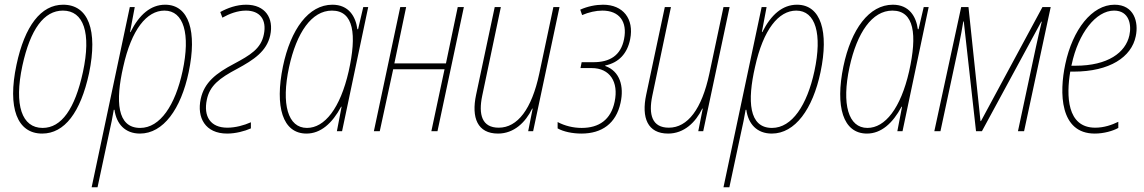

<svg xmlns="http://www.w3.org/2000/svg" viewBox="-20 -557 4855 815"><path d="M159 10C254 10 322 -80 358 -246C396 -429 355 -537 248 -537C154 -537 85 -447 50 -282C11 -99 53 10 159 10ZM161 -14C73 -14 39 -110 75 -278C109 -434 167 -512 247 -512C335 -512 368 -418 332 -251C298 -95 241 -14 161 -14Z M369 238H394L444 4C451 -26 458 -61 463 -91H466C474 -31 511 10 574 10C673 10 748 -94 781 -251C817 -422 783 -537 681 -537C620 -537 571 -495 534 -421H532L552 -527H531ZM575 -14C476 -14 470 -129 503 -273C538 -432 603 -512 678 -512C760 -512 789 -413 755 -255C724 -111 660 -14 575 -14Z M944 10C980 10 1018 0 1045 -12V-38C1016 -25 979 -15 945 -15C873 -15 843 -63 858 -134C870 -193 911 -225 987 -265C1057 -303 1112 -339 1127 -407C1143 -480 1106 -537 1025 -537C984 -537 946 -523 915 -506L924 -482C954 -499 989 -512 1024 -512C1083 -512 1113 -474 1100 -411C1088 -350 1042 -323 973 -286C897 -246 847 -207 832 -137C815 -58 851 10 944 10Z M1281 10C1341 10 1390 -33 1428 -104H1430L1410 0H1432L1543 -527H1522L1500 -433H1497C1490 -486 1461 -537 1391 -537C1290 -537 1214 -433 1181 -275C1146 -105 1179 10 1281 10ZM1283 -14C1202 -14 1173 -114 1207 -272C1239 -419 1303 -512 1389 -512C1482 -512 1495 -410 1460 -254C1424 -97 1358 -14 1283 -14Z M1567 0H1592L1649 -263H1867L1811 0H1837L1949 -527H1923L1873 -288H1654L1704 -527H1679Z M2094 10C2162 10 2211 -38 2239 -96H2241L2222 0H2243L2355 -527H2329L2269 -244C2237 -94 2177 -15 2097 -15C2026 -15 2010 -70 2027 -151L2106 -527H2080L2001 -155C1980 -57 2007 10 2094 10Z M2448 10C2535 10 2595 -33 2614 -120C2630 -191 2611 -255 2549 -277V-279C2607 -291 2643 -330 2655 -391C2672 -477 2625 -537 2540 -537C2509 -537 2474 -530 2443 -516L2451 -493C2479 -505 2509 -512 2537 -512C2608 -512 2644 -466 2629 -391C2615 -320 2567 -293 2499 -293H2449L2444 -268H2492C2568 -268 2607 -210 2589 -125C2573 -49 2523 -14 2449 -14C2413 -14 2377 -23 2347 -39V-12C2372 2 2410 10 2448 10Z M2816 10C2884 10 2933 -38 2961 -96H2963L2944 0H2965L3077 -527H3051L2991 -244C2959 -94 2899 -15 2819 -15C2748 -15 2732 -70 2749 -151L2828 -527H2802L2723 -155C2702 -57 2729 10 2816 10Z M3051 238H3076L3126 4C3133 -26 3140 -61 3145 -91H3148C3156 -31 3193 10 3256 10C3355 10 3430 -94 3463 -251C3499 -422 3465 -537 3363 -537C3302 -537 3253 -495 3216 -421H3214L3234 -527H3213ZM3257 -14C3158 -14 3152 -129 3185 -273C3220 -432 3285 -512 3360 -512C3442 -512 3471 -413 3437 -255C3406 -111 3342 -14 3257 -14Z M3660 10C3720 10 3769 -33 3807 -104H3809L3789 0H3811L3922 -527H3901L3879 -433H3876C3869 -486 3840 -537 3770 -537C3669 -537 3593 -433 3560 -275C3525 -105 3558 10 3660 10ZM3662 -14C3581 -14 3552 -114 3586 -272C3618 -419 3682 -512 3768 -512C3861 -512 3874 -410 3839 -254C3803 -97 3737 -14 3662 -14Z M3946 0H3972L4051 -369C4059 -407 4063 -430 4069 -466H4071L4123 0H4148L4400 -465H4402C4392 -424 4386 -397 4377 -356L4301 0H4327L4440 -527H4405L4144 -43H4142L4091 -527H4060Z M4627 10C4665 10 4704 -1 4727 -14V-40C4700 -27 4667 -15 4629 -15C4508 -15 4506 -152 4523 -253H4537C4691 -253 4783 -315 4801 -403C4814 -463 4794 -537 4711 -537C4615 -537 4533 -431 4502 -285C4476 -164 4478 10 4627 10ZM4529 -283C4557 -416 4632 -512 4709 -512C4773 -512 4784 -452 4774 -407C4758 -334 4683 -278 4545 -278H4528C4528 -279 4528 -281 4529 -283Z"/></svg>

Font: Noto Sans Condensed Thin
Style: Italic
Weight: 100
Width: 3
Italic angle: -12°
Designer: Monotype Design Team
Foundry: Monotype Imaging Inc.
Version: Version 2.013